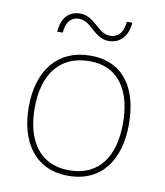

<svg xmlns="http://www.w3.org/2000/svg" viewBox="-82 -784 739 861"><g transform="rotate(10 287.5 -353.0)"><path d="M126 -618H151C157 -678 186 -692 213 -692C271 -692 292 -617 360 -617C410 -617 446 -651 451 -716H426C420 -655 390 -641 361 -641C307 -641 281 -716 215 -716C164 -716 131 -684 126 -618ZM515 -264C515 -417 451 -538 292 -538C145 -538 59 -432 59 -264C59 -107 134 10 286 10C443 10 515 -109 515 -264ZM86 -264C86 -420 160 -513 292 -513C433 -513 488 -402 488 -264C488 -119 426 -15 286 -15C151 -15 86 -117 86 -264Z"/></g></svg>

Font: Noto Sans Gurmukhi Thin
Style: Regular
Weight: 100
Designer: Jelle Bosma - Monotype Design Team
Foundry: Monotype Imaging Inc.
Version: Version 2.004